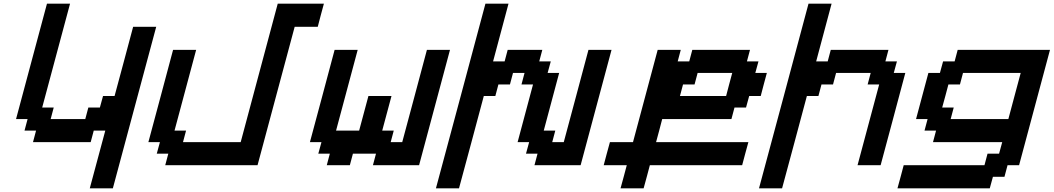

<svg xmlns="http://www.w3.org/2000/svg" viewBox="-20 -895 5707 1040"><path d="M466.3 125H591.3Q630.4 -20.5 708.7 -312.5Q787.1 -604.5 826.2 -750H701.2Q684.6 -687.5 651.1 -562.5Q617.7 -437.5 600.6 -375H538.1L521 -312.5H458.5L441.9 -250H254.4L271 -312.5H208.5L359.4 -875H234.4Q206.5 -771 150.6 -562.5Q94.7 -354 66.9 -250H129.4L112.8 -187.5H175.3L158.7 -125H471.2L487.8 -187.5H550.3Z M875 0H1375L1576.2 -750H1701.2Q1706.5 -770.5 1717.5 -812.5Q1728.5 -854.5 1734.4 -875H1484.4L1283.7 -125H971.2L987.8 -187.5H925.3L1042.5 -625H917.5Q895.5 -542 850.8 -375Q806.2 -208 783.7 -125H846.2L829.1 -62.5H891.6Z M2000 0H2250Q2277.8 -104 2333.7 -312.3Q2389.6 -520.5 2417.5 -625H2292.5Q2270.5 -542 2225.8 -375.2Q2181.2 -208.5 2158.7 -125H2096.2L2112.8 -187.5H2050.3L2100.6 -375H1975.6L1925.3 -187.5H1800.3L1917.5 -625H1792.5Q1770.5 -542 1725.8 -375Q1681.2 -208 1658.7 -125H1721.2L1704.1 -62.5H1766.6L1750 0H1875L1891.6 -62.5H2016.6Z M2341.3 125H2466.3Q2488.8 42 2533.7 -125Q2578.6 -292 2600.6 -375H2663.1L2679.7 -437.5H2742.2L2758.8 -500H2821.3L2804.7 -437.5H2867.2L2783.7 -125H2846.2L2829.1 -62.5H2891.6L2875 0H3125Q3152.8 -104 3208.7 -312.3Q3264.6 -520.5 3292.5 -625H3167.5Q3145.5 -542 3100.8 -375.2Q3056.2 -208.5 3033.7 -125H2971.2L2987.8 -187.5H2925.3L3008.8 -500H2946.3L2963.4 -562.5H2900.9L2917.5 -625H2730L2713.4 -562.5H2650.9L2734.4 -875H2609.4Q2564.9 -708 2475.6 -375Q2386.2 -42 2341.3 125Z M3341.3 125H3466.3Q3472.2 104 3483.4 62.5Q3494.6 21 3500 0H4000Q4005.4 -21 4016.6 -62.5Q4027.8 -104 4033.7 -125H3533.7Q3539.6 -145.5 3550.5 -187.3Q3561.5 -229 3566.9 -250H3941.9L3958.5 -312.5H4021L4038.1 -375H4100.6Q4106 -395.5 4116.9 -437.3Q4127.9 -479 4133.8 -500H4071.3L4088.4 -562.5H4025.9L4042.5 -625H3730L3713.4 -562.5H3650.9L3667.5 -625H3542.5Q3520 -542 3475.6 -375Q3431.2 -208 3408.7 -125H3283.7Q3277.8 -104 3266.6 -62.5Q3255.4 -21 3250 0H3375Q3369.6 21 3358.4 62.5Q3347.2 104 3341.3 125ZM3913.1 -375H3663.1L3679.7 -437.5H3742.2L3758.8 -500H3946.3Q3940.4 -479 3929.4 -437.3Q3918.5 -395.5 3913.1 -375Z M4091.3 125H4216.3Q4238.8 42 4283.7 -125Q4328.6 -292 4350.6 -375H4413.1L4429.7 -437.5H4492.2L4508.8 -500H4696.3L4679.7 -437.5H4742.2L4625 0H4750Q4772.5 -83 4817.1 -250Q4861.8 -417 4883.8 -500H4821.3L4838.4 -562.5H4775.9L4792.5 -625H4480L4463.4 -562.5H4400.9L4484.4 -875H4359.4Q4314.9 -708 4225.6 -375Q4136.2 -42 4091.3 125Z M4841.3 125H5341.3L5358.4 62.5H5420.9L5437.5 0H5500Q5527.8 -104 5583.7 -312.3Q5639.6 -520.5 5667.5 -625H5167.5L5150.9 -562.5H5088.4L5071.3 -500H5008.8Q4997.6 -458 4975.3 -375Q4953.1 -292 4941.9 -250H5004.4L4987.8 -187.5H5050.3L5033.7 -125H5408.7L5391.6 -62.5H5329.1L5312.5 0H4875Q4869.6 21 4858.4 62.5Q4847.2 104 4841.3 125ZM5441.9 -250H5129.4L5146 -312.5H5083.5Q5089.4 -333 5100.6 -375Q5111.8 -417 5117.2 -437.5H5179.7L5196.3 -500H5508.8Q5497.6 -458 5475.3 -375Q5453.1 -292 5441.9 -250Z"/></svg>

Font: Faithful 32x
Style: Oblique
Weight: 400
Foundry: Faithful Resource Pack
Version: Version 1.0; January 27, 2023